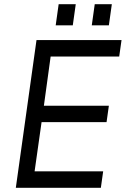

<svg xmlns="http://www.w3.org/2000/svg" viewBox="-20 -890 596 910"><path d="M55 0 153 -700H556L545 -622H220L188 -389H496L485 -311H177L144 -78H469L458 0ZM415 -770 429 -870H510L496 -770ZM244 -770 258 -870H339L325 -770Z"/></svg>

Font: Finlandica
Style: Italic
Weight: 400
Italic angle: -8°
Designer: Niklas Ekholm, Juho Hiilivirta, Jaakko Suomalainen
Foundry: Helsinki Type Studio
Version: Version 1.064